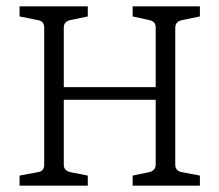

<svg xmlns="http://www.w3.org/2000/svg" viewBox="-20 -588 695 608"><path d="M613 -536 555 -524Q535 -519 535 -500V-67Q535 -47 555 -43L613 -32V0H400V-32L453 -43Q473 -48 473 -67V-272H182V-66Q182 -48 202 -43L258 -32V0H42V-32L101 -43Q120 -46 120 -67V-500Q120 -521 101 -524L42 -536V-568H258V-536L201 -524Q182 -519 182 -501V-312H473V-501Q473 -520 454 -524L400 -536V-568H613Z"/></svg>

Font: Rasa Light
Style: Regular
Weight: 300
Designer: Anna Giedrys (Yrsa+Rasa design), David Brezina (Yrsa art-direction, Rasa art-direction, design)
Foundry: Rosetta Type Foundry
Version: Version 2.004